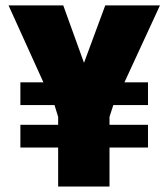

<svg xmlns="http://www.w3.org/2000/svg" viewBox="-20 -678 612 698"><path d="M191.4 0V-141.7H54.1V-224.4H191.4V-253.1L178.2 -296H54.1V-378.7H137.8L11.1 -658.3H210L285.4 -449.6L362.6 -658.3H561.5L432.4 -378.7H518V-296H391.9L378.1 -253.1V-224.4H518V-141.7H378.1V0Z"/></svg>

Font: TitilliumWeb ExtraLight
Style: Regular
Weight: 400
Designer: Mohamed Gaber, Accademia di Belle Arti di Urbino and others
Foundry: Kief Type Foundry, Accademia di Belle Arti di Urbino and others
Version: Version 3.000; ttfautohint (v1.8.2)